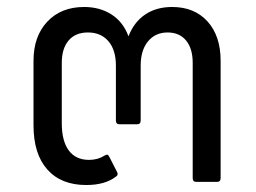

<svg xmlns="http://www.w3.org/2000/svg" viewBox="-20 -521 732 550"><path d="M612 -347V-11Q612 0 602 0H542Q532 0 532 -11V-341Q532 -382 513 -405Q494 -428 460 -428Q425 -428 404 -402.5Q383 -377 383 -333V-176Q383 -165 373 -165H322Q312 -165 312 -176V-333Q312 -378 290.5 -403Q269 -428 232 -428Q196 -428 176.5 -405Q157 -382 157 -341V-168Q157 -117 177 -90Q197 -63 235 -63Q260 -63 279 -75Q284 -78 287 -78Q290 -78 293 -72L315 -29Q317 -25 317 -23Q317 -18 312 -15Q281 9 227 9Q155 9 115.5 -35.5Q76 -80 76 -162V-347Q76 -417 115.5 -459Q155 -501 221 -501Q266 -501 299.5 -479.5Q333 -458 348 -417Q364 -458 396 -479.5Q428 -501 473 -501Q537 -501 574.5 -459.5Q612 -418 612 -347Z"/></svg>

Font: LINE Seed Sans TH App
Style: Regular
Weight: 400
Designer: Dalton Maag Ltd | Thai characters by Cadson Demak Co.,Ltd.
Foundry: Dalton Maag Ltd
Version: Version 1.003